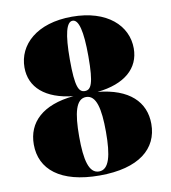

<svg xmlns="http://www.w3.org/2000/svg" viewBox="-85 -834 819 917"><g transform="rotate(-10 324.5 -375.0)"><path d="M40 -190C40 -70 134 10 325 10C516 10 610 -70 610 -190C610 -297 535 -370.5 383.5 -385C517.5 -399 590 -463.5 590 -560C590 -670 496 -760 325 -760C154 -760 60 -670 60 -560C60 -463.5 132.5 -399 266.5 -385C115 -370.5 40 -297 40 -190ZM280 -560C280 -684 295.5 -740.5 325 -740.5C354.5 -740.5 370 -684 370 -560C370 -426 354.5 -399.5 325 -399.5C295.5 -399.5 280 -426 280 -560ZM260 -190C260 -304 276 -370.5 325 -370.5C374 -370.5 390 -304 390 -190C390 -76 374 -9.5 325 -9.5C276 -9.5 260 -76 260 -190Z"/></g></svg>

Font: Bodoni* 11pt Fatface
Style: Regular
Weight: 900
Version: Version 2.3